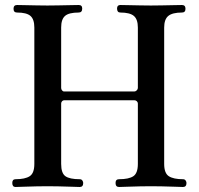

<svg xmlns="http://www.w3.org/2000/svg" viewBox="-20 -746 793 766"><path d="M42 0Q29 0 29 -16Q29 -31 42 -31Q80 -31 98.5 -43Q117 -55 117 -92V-636Q117 -669 101.5 -682.5Q86 -696 48 -696Q34 -696 34 -711Q34 -726 48 -726Q53 -726 76 -725.5Q99 -725 126 -724.5Q153 -724 169 -724Q185 -724 212.5 -724.5Q240 -725 264.5 -725.5Q289 -726 294 -726Q308 -726 308 -712Q308 -696 294 -696Q255 -696 239.5 -682.5Q224 -669 224 -636V-395Q224 -390 227.5 -385.5Q231 -381 236 -381H516Q521 -381 525.5 -385.5Q530 -390 530 -395V-636Q530 -669 514 -682.5Q498 -696 460 -696Q447 -696 447 -712Q447 -726 460 -726Q465 -726 488.5 -725.5Q512 -725 539 -724.5Q566 -724 582 -724Q598 -724 625.5 -724.5Q653 -725 677 -725.5Q701 -726 706 -726Q720 -726 720 -711Q720 -696 706 -696Q668 -696 651.5 -682.5Q635 -669 635 -636V-92Q635 -55 653.5 -43Q672 -31 710 -31Q717 -31 720.5 -26Q724 -21 724 -16Q724 0 710 0Q704 0 679 -1Q654 -2 626 -2.5Q598 -3 582 -3Q566 -3 538.5 -2.5Q511 -2 486.5 -1Q462 0 455 0Q441 0 441 -16Q441 -31 455 -31Q494 -31 512 -43Q530 -55 530 -92V-333Q530 -338 526 -342Q522 -346 516 -346H236Q231 -346 227.5 -342Q224 -338 224 -333V-92Q224 -55 241 -43Q258 -31 298 -31Q305 -31 308.5 -26Q312 -21 312 -16Q312 0 298 0Q292 0 266.5 -1Q241 -2 213 -2.5Q185 -3 169 -3Q153 -3 125.5 -2.5Q98 -2 73.5 -1Q49 0 42 0Z"/></svg>

Font: Zen Old Mincho SemiBold
Style: Regular
Weight: 600
Version: Version 1.500